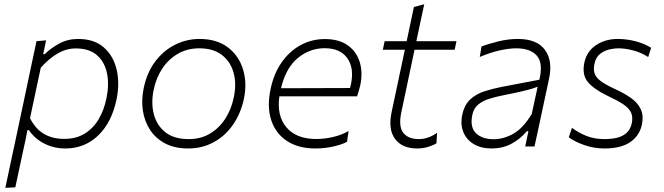

<svg xmlns="http://www.w3.org/2000/svg" viewBox="-20 -688 3118 902"><path d="M5 194.5Q17 138.5 28.2 85.5Q39.5 32.5 52.5 -28L104 -270.5Q113.5 -316 125.8 -373.8Q138 -431.5 151.5 -494.5L196.5 -498.5L183 -433.5H190Q217 -460.5 257.2 -482.8Q297.5 -505 347 -505Q422.5 -505 467.8 -465.2Q513 -425.5 528 -360.8Q543 -296 527.5 -221Q505 -113 441.5 -51.8Q378 9.5 287 9.5Q233 9.5 188 -13.5Q143 -36.5 115.5 -77H109L99 -27Q86 32.5 75 84.2Q64 136 52 192ZM281.5 -35.5Q338 -35.5 378.2 -60.5Q418.5 -85.5 443.8 -128.5Q469 -171.5 480 -226Q493.5 -290 482.8 -343.2Q472 -396.5 435.8 -428.5Q399.5 -460.5 336 -460.5Q292 -460.5 251 -436.8Q210 -413 171.5 -370L121 -132.5Q147.5 -81.5 187.2 -58.5Q227 -35.5 281.5 -35.5Z M864 9.5Q801 9.5 756.2 -14Q711.5 -37.5 685.2 -77.5Q659 -117.5 651.2 -168.2Q643.5 -219 655 -273.5Q670 -347 709 -398.8Q748 -450.5 802.2 -477.8Q856.5 -505 917 -505Q998.5 -505 1050.5 -465.5Q1102.5 -426 1122 -361.2Q1141.5 -296.5 1125.5 -222Q1110.5 -153.5 1074 -101.2Q1037.5 -49 983.8 -19.8Q930 9.5 864 9.5ZM866.5 -34.5Q924 -34.5 967.2 -60.8Q1010.5 -87 1038.8 -131Q1067 -175 1078 -229.5Q1092 -293.5 1077.5 -346Q1063 -398.5 1022.5 -429.8Q982 -461 916.5 -461Q860 -461 815.8 -435.5Q771.5 -410 742.5 -366Q713.5 -322 702 -266.5Q689 -205 702.5 -152.2Q716 -99.5 756.5 -67Q797 -34.5 866.5 -34.5Z M1461.5 9.5Q1381.5 9.5 1328 -25.8Q1274.5 -61 1254 -124.2Q1233.5 -187.5 1251.5 -271Q1266.5 -342.5 1303 -394.8Q1339.5 -447 1391.8 -475.8Q1444 -504.5 1506 -504.5Q1573 -504.5 1614.2 -474.8Q1655.5 -445 1670.2 -395.8Q1685 -346.5 1672.5 -287.5Q1670 -275.5 1665.5 -261Q1661 -246.5 1657.5 -235.5H1292.5Q1279.5 -144 1325.8 -89.5Q1372 -35 1466 -35Q1505 -35 1545.2 -44.5Q1585.5 -54 1617.5 -72.5L1610.5 -22.5Q1593 -11 1550.5 -0.8Q1508 9.5 1461.5 9.5ZM1505 -461.5Q1436 -461.5 1379.8 -416Q1323.5 -370.5 1300 -273.5L1624.5 -274.5Q1627 -284.5 1629 -293.5Q1644.5 -369 1611.2 -415.2Q1578 -461.5 1505 -461.5Z M1940 9.5Q1869 9.5 1835.8 -35.5Q1802.5 -80.5 1820 -162.5Q1838.5 -250.5 1854.5 -325Q1870.5 -399.5 1882 -454.5H1778.5L1787 -494.5H1890.5Q1899.5 -537 1907.5 -575Q1915.5 -613 1924.5 -655L1973 -668Q1962.5 -619 1954.2 -580.5Q1946 -542 1936 -494.5H2124.5L2116 -454.5H1927.5L1866 -163.5Q1851 -94.5 1874.2 -64.5Q1897.5 -34.5 1947.5 -34.5Q1992.5 -34.5 2033.5 -64.5L2030.5 -15Q2017.5 -6 1992.2 1.8Q1967 9.5 1940 9.5Z M2289.5 9.5Q2240 9.5 2205.5 -11.2Q2171 -32 2156.5 -68.2Q2142 -104.5 2152 -150Q2162 -196.5 2190 -221.8Q2218 -247 2256.2 -259.2Q2294.5 -271.5 2335.5 -279.5L2514 -313.5Q2532.5 -392 2502 -426.5Q2471.5 -461 2405.5 -461Q2373.5 -461 2330.2 -451.8Q2287 -442.5 2234 -420.5L2242 -469.5Q2274 -482 2320.8 -493.5Q2367.5 -505 2412.5 -505Q2503.5 -505 2540.5 -453.2Q2577.5 -401.5 2559.5 -318.5Q2555 -297 2549.2 -270.5Q2543.5 -244 2536.5 -211L2521.5 -141Q2515 -110.5 2507.5 -75.8Q2500 -41 2491 0H2447.5L2462.5 -72H2455.5Q2424 -34.5 2382.5 -12.5Q2341 9.5 2289.5 9.5ZM2299 -34Q2346 -34 2391.8 -59.8Q2437.5 -85.5 2478 -152.5L2506 -281Q2496 -276.5 2479.8 -271.5Q2463.5 -266.5 2432.2 -259Q2401 -251.5 2345 -240.5Q2309.5 -233.5 2278.8 -224Q2248 -214.5 2226.8 -197Q2205.5 -179.5 2199 -148.5Q2187 -90 2216.2 -62Q2245.5 -34 2299 -34Z M2820 9.5Q2771.5 9.5 2726.8 -5.8Q2682 -21 2652 -43L2667 -87.5Q2699.5 -63.5 2736.2 -49Q2773 -34.5 2820 -34.5Q2849 -34.5 2875.8 -40.2Q2902.5 -46 2921.8 -62Q2941 -78 2948 -108.5Q2954 -138 2944.8 -158.8Q2935.5 -179.5 2908.8 -197.5Q2882 -215.5 2835 -237.5Q2772 -267.5 2742.5 -301.8Q2713 -336 2725.5 -395Q2737 -447.5 2780.5 -476.2Q2824 -505 2882 -505Q2923 -505 2964.5 -494.5Q3006 -484 3039 -463.5L3025 -420Q2994 -440.5 2956 -450.8Q2918 -461 2884.5 -461Q2866.5 -461 2843 -455.8Q2819.5 -450.5 2799.2 -434.8Q2779 -419 2772.5 -387.5Q2767.5 -363 2773 -344.2Q2778.5 -325.5 2800.8 -308.2Q2823 -291 2867.5 -270.5Q2911 -251 2943.2 -228.5Q2975.5 -206 2990 -175.5Q3004.5 -145 2995.5 -102Q2984 -49.5 2940.2 -20Q2896.5 9.5 2820 9.5Z"/></svg>

Font: Commissioner ExtraLight
Style: Italic
Weight: 200
Italic angle: -12°
Designer: Kostas Bartsokas
Foundry: Kostas Bartsokas
Version: Version 1.000; ttfautohint (v1.8.3)